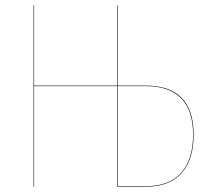

<svg xmlns="http://www.w3.org/2000/svg" viewBox="-20 -700 796 720"><path d="M526.9 -378.9Q706.1 -378.9 706.1 -194.8Q706.1 -99.6 659.9 -49.8Q613.8 0 530.8 0H418.9V-377H107.9V0H106V-680.2H107.9V-378.9H418.9V-680.2H420.9V-378.9ZM530.8 -2Q613.3 -2 658.7 -51.3Q704.1 -100.6 704.1 -194.8Q704.1 -286.6 658.9 -331.8Q613.8 -377 527.8 -377H420.9V-2Z"/></svg>

Font: Fira Sans Compressed Two
Style: Regular
Weight: 100
Width: 1
Designer: Carrois Corporate & Edenspiekermann AG
Foundry: Carrois Corporate GbR & Edenspiekermann AG
Version: Version 4.203;PS 004.203;hotconv 1.0.88;makeotf.lib2.5.64775